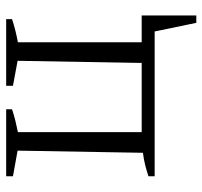

<svg xmlns="http://www.w3.org/2000/svg" viewBox="-37 -484 656 622"><g transform="rotate(-90 291.0 -173.0)"><path d="M465 -42H552V135H528L500 0H31V-20Q49 -26 66.5 -30.5Q84 -35 107 -38L114 -444L31 -459V-481H248V-462Q230 -456 212 -451.5Q194 -447 174 -443V-42H398L405 -444L324 -459V-481H540V-462Q522 -456 504 -451.5Q486 -447 465 -443Z"/></g></svg>

Font: Piazzolla Light
Style: Regular
Weight: 300
Designer: Juan Pablo del Peral
Foundry: Huerta Tipografica
Version: Version 1.330